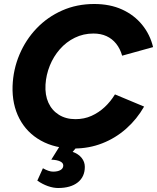

<svg xmlns="http://www.w3.org/2000/svg" viewBox="-20 -732 787 962"><path d="M352 12Q256 12 185 -27.5Q114 -67 77 -138Q40 -209 43 -301Q46 -384 77.5 -458.5Q109 -533 163.5 -590Q218 -647 291.5 -679.5Q365 -712 452 -712Q531 -712 591.5 -684.5Q652 -657 692 -608Q732 -559 747 -496L592 -453Q582 -488 562 -513Q542 -538 513.5 -551Q485 -564 448 -564Q398 -564 355 -543Q312 -522 280 -485.5Q248 -449 229.5 -403Q211 -357 208 -308Q205 -256 222.5 -217.5Q240 -179 275 -157Q310 -135 358 -135Q402 -135 438.5 -151.5Q475 -168 504.5 -195.5Q534 -223 556 -259L702 -198Q666 -135 612.5 -87.5Q559 -40 492.5 -14Q426 12 352 12ZM271 210Q247 210 220 200.5Q193 191 167 173L195 111Q209 119 222 123.5Q235 128 246 128Q269 128 283 120Q297 112 297 97Q297 84 281 76.5Q265 69 237 68L283 -6L371 -3L344 29Q373 39 389 59Q405 79 405 104Q405 154 369.5 182Q334 210 271 210Z"/></svg>

Font: Figtree ExtraBold
Style: Italic
Weight: 800
Italic angle: -9.5°
Foundry: Erik Kennedy
Version: Version 2.001;gftools[0.9.30]